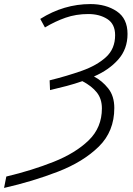

<svg xmlns="http://www.w3.org/2000/svg" viewBox="-73 -744 652 944"><path d="M-53 180Q88 148 212 100Q336 52 412.5 -23Q489 -98 489 -213Q489 -272 459 -309.5Q429 -347 389 -368Q463 -400 508.5 -451.5Q554 -503 554 -577Q554 -653 501 -688.5Q448 -724 372 -724Q241 -724 125 -651L148 -609Q198 -639 249.5 -657Q301 -675 361 -675Q416 -675 454.5 -650.5Q493 -626 493 -571Q493 -504 448 -463Q403 -422 329.5 -396Q256 -370 171 -349L173 -301Q216 -311 255.5 -321.5Q295 -332 332 -345Q378 -321 403 -289.5Q428 -258 428 -211Q428 -117 363 -54Q298 9 191 51.5Q84 94 -42 124Z"/></svg>

Font: Noto Sans UI Light
Style: Italic
Weight: 300
Italic angle: -12°
Designer: Monotype Design Team
Foundry: Monotype Imaging Inc.
Version: Version 1.901